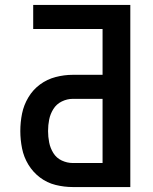

<svg xmlns="http://www.w3.org/2000/svg" viewBox="-20 -755 616 775"><path d="M274 0H506V-735H114V-638H394V-453H274Q239 -453 204.5 -444Q170 -435 141.5 -414Q113 -393 94.5 -362Q76 -331 69 -296.5Q62 -262 62 -226Q62 -191 69 -156Q76 -121 94.5 -90.5Q113 -60 141.5 -38.5Q170 -17 204.5 -8.5Q239 0 274 0ZM394 -97H274Q251 -97 229.5 -107Q208 -117 195.5 -137Q183 -157 178.5 -180Q174 -203 174 -226Q174 -250 178.5 -272.5Q183 -295 195.5 -315Q208 -335 229.5 -345.5Q251 -356 274 -356H394Z"/></svg>

Font: Iosevka Sparkle Semibold
Style: Regular
Weight: 600
Designer: Belleve Invis
Foundry: Belleve Invis
Version: Version 4.5.0; ttfautohint (v1.8.3)